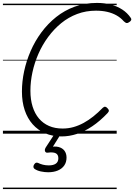

<svg xmlns="http://www.w3.org/2000/svg" viewBox="-20 -914 918 1313"><path d="M401 19Q339 19 289 -2.5Q239 -24 203.5 -64Q168 -104 149 -160.5Q130 -217 130 -288Q130 -356 145 -426.5Q160 -497 189.5 -565Q219 -633 263 -692.5Q307 -752 364 -797.5Q421 -843 491 -868.5Q561 -894 643 -894Q695 -894 738.5 -882.5Q782 -871 816.5 -848.5Q851 -826 874 -792Q880 -783 876.5 -775.5Q873 -768 861 -761Q851 -755 844.5 -756.5Q838 -758 826 -769Q805 -793 776.5 -809Q748 -825 713 -833Q678 -841 636 -841Q568 -841 508 -818.5Q448 -796 398.5 -755.5Q349 -715 309.5 -661.5Q270 -608 243 -546.5Q216 -485 202 -420.5Q188 -356 188 -293Q188 -233 203 -185Q218 -137 246.5 -103.5Q275 -70 315.5 -52.5Q356 -35 408 -35Q447 -35 482.5 -45Q518 -55 552 -73.5Q586 -92 618.5 -118Q651 -144 683 -177Q692 -185 699.5 -184Q707 -183 715 -174Q724 -165 724.5 -158Q725 -151 716 -141Q664 -86 611 -50.5Q558 -15 505.5 2Q453 19 401 19ZM309 264Q286 264 259.5 258.5Q233 253 215 240Q208 234 208.5 225.5Q209 217 214 210Q220 201 226 199Q232 197 240 200Q254 207 272.5 212Q291 217 314 217Q345 217 362 205Q379 193 379 168Q379 143 361 134Q343 125 307 130Q299 131 295 128.5Q291 126 288 121Q286 114 287 108.5Q288 103 293 94L357 -4H400L330 108L315 94Q353 84 380 91Q407 98 421 117Q435 136 435 164Q435 195 419.5 217.5Q404 240 375.5 252Q347 264 309 264ZM0 369H778V379H0ZM0 -20H778V0H0ZM0 -505H778V-500H0ZM0 -889H778V-879H0Z"/></svg>

Font: Playwrite HR Guides
Style: Regular
Weight: 400
Designer: Veronika Burian, José Scaglione
Foundry: TypeTogether
Version: Version 1.003